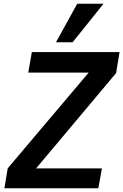

<svg xmlns="http://www.w3.org/2000/svg" viewBox="-20 -1002 656 1022"><path d="M21 -106 452 -615.5H130.5L149.5 -725H616.5L598 -613L172 -105.5H522.5L503.5 0H3.5ZM278 -777 391 -982H531L366.5 -777Z"/></svg>

Font: JuliaMono SemiBold
Style: Italic
Weight: 600
Italic angle: -9°
Monospace: yes
Designer: cormullion
Foundry: corm
Version: Version 0.056; ttfautohint (v1.8.4)